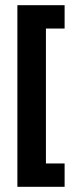

<svg xmlns="http://www.w3.org/2000/svg" viewBox="-20 -720 291 740"><path d="M47 -700H229V-610H157V-90H229V0H47Z"/></svg>

Font: Adderley Bold
Style: Regular
Weight: 700
Designer: gorohovskiy
Version: Version 1.003 November 13, 2017